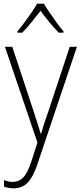

<svg xmlns="http://www.w3.org/2000/svg" viewBox="-20 -784 442 1046"><path d="M7 -529H47L164 -175Q179 -129 187.5 -102Q196 -75 202 -55H204Q217 -103 242 -173L360 -529H399L184 110Q162 178 131.5 210Q101 242 53 242Q28 242 2 233V197Q14 202 25.5 204.5Q37 207 50 207Q83 207 106 183.5Q129 160 149 101L184 -7ZM219 -764Q232 -742 251.5 -713.5Q271 -685 291 -657.5Q311 -630 326 -613V-606H300Q275 -631 248.5 -663.5Q222 -696 201 -725Q179 -697 152.5 -664Q126 -631 101 -606H75V-613Q91 -632 111.5 -659.5Q132 -687 151 -714.5Q170 -742 182 -764Z"/></svg>

Font: Noto Sans Sinhala SemiCondensed ExtraLight
Style: Regular
Weight: 200
Width: 4
Designer: Jelle Bosma - Monotype Design Team
Foundry: Monotype Imaging Inc.
Version: Version 2.006; ttfautohint (v1.8.4.7-5d5b)